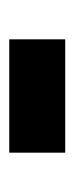

<svg xmlns="http://www.w3.org/2000/svg" viewBox="107 -268 161 415"><g transform="rotate(-90 187.5 -60.5)"><path d="M65 0V-121H310V0Z"/></g></svg>

Font: Cairo Medium
Style: Regular
Weight: 500
Designer: Mohamed Gaber, Accademia di Belle Arti di Urbino
Foundry: Kief Type Foundry, Accademia di Belle Arti di Urbino
Version: Version 3.117